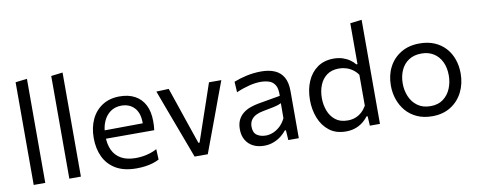

<svg xmlns="http://www.w3.org/2000/svg" viewBox="-64 -1039 3352 1348"><g transform="rotate(-10 1612.0 -365.5)"><path d="M86 0Q86 -55.5 86 -106.5Q86 -157.5 86 -219V-493.5Q86 -556.5 86 -616Q86 -675.5 86 -732L168.5 -742Q168.5 -681.5 168.5 -620.8Q168.5 -560 168.5 -493.5V-219Q168.5 -157.5 168.5 -106.5Q168.5 -55.5 168.5 0Z M340 0Q340 -55.5 340 -106.5Q340 -157.5 340 -219V-493.5Q340 -556.5 340 -616Q340 -675.5 340 -732L422.5 -742Q422.5 -681.5 422.5 -620.8Q422.5 -560 422.5 -493.5V-219Q422.5 -157.5 422.5 -106.5Q422.5 -55.5 422.5 0Z M818 11Q729 11 671.5 -23Q614 -57 586 -116Q558 -175 558 -251Q558 -326 585.5 -384Q613 -442 664.5 -474.8Q716 -507.5 787.5 -507.5Q850.5 -507.5 895.8 -483Q941 -458.5 965.5 -411.2Q990 -364 990 -294.5Q990 -276 989.2 -261.2Q988.5 -246.5 986 -231.5L913.5 -268Q914.5 -276 914.8 -283.2Q915 -290.5 915 -297.5Q915 -368 880 -404.8Q845 -441.5 788.5 -441.5Q743 -441.5 710.2 -418.2Q677.5 -395 659.5 -354Q641.5 -313 641.5 -260.5V-249Q641.5 -191 661.5 -149Q681.5 -107 722.2 -84.2Q763 -61.5 826 -61.5Q849.5 -61.5 875.8 -65.2Q902 -69 927.8 -77Q953.5 -85 977 -98L980.5 -23.5Q961.5 -13 936.5 -5.2Q911.5 2.5 881.5 6.8Q851.5 11 818 11ZM592.5 -231.5V-290.5L935.5 -293.5L986 -274.5V-231.5Z M1233 0Q1215.5 -46.5 1197.8 -94.5Q1180 -142.5 1163 -187.5L1130 -275.5Q1109.5 -330 1088.8 -385.8Q1068 -441.5 1048 -496L1136.5 -499.5Q1158.5 -436.5 1179.2 -374.5Q1200 -312.5 1221.5 -249.5L1276 -90.5H1284.5L1339 -250Q1361 -313.5 1381.8 -374.8Q1402.5 -436 1423 -496H1511Q1490.5 -441.5 1469.8 -385.5Q1449 -329.5 1429 -274.5L1396 -185.5Q1378.5 -138.5 1361.5 -92.8Q1344.5 -47 1327 0Z M1728 10Q1683.5 10 1650 -7.2Q1616.5 -24.5 1597.8 -56.5Q1579 -88.5 1579 -133.5Q1579 -174 1593.5 -201.8Q1608 -229.5 1631.5 -247Q1655 -264.5 1683.5 -274.2Q1712 -284 1740.5 -289L1896 -316Q1898 -366.5 1882.8 -392.2Q1867.5 -418 1840 -427Q1812.5 -436 1779 -436Q1762 -436 1742.5 -433.5Q1723 -431 1701.2 -425.8Q1679.5 -420.5 1655.5 -412.5Q1631.5 -404.5 1605 -393L1600.5 -468.5Q1618.5 -476 1641.2 -483Q1664 -490 1689.8 -495.8Q1715.5 -501.5 1742.5 -504.5Q1769.5 -507.5 1797 -507.5Q1852.5 -507.5 1892.8 -490Q1933 -472.5 1954.5 -435Q1976 -397.5 1976 -337Q1976 -314 1976 -278.5Q1976 -243 1976 -211V-146.5Q1976 -112.5 1976 -77.2Q1976 -42 1976 0H1901L1896.5 -70.5H1888.5Q1873 -50.5 1849.5 -32Q1826 -13.5 1795.2 -1.8Q1764.5 10 1728 10ZM1752 -58.5Q1778.5 -58.5 1805 -69.5Q1831.5 -80.5 1854.8 -102.2Q1878 -124 1894 -157L1894.5 -264Q1886.5 -259.5 1873.2 -255Q1860 -250.5 1833.8 -244.8Q1807.5 -239 1761 -230.5Q1732.5 -225.5 1710.5 -214.2Q1688.5 -203 1675.8 -183.8Q1663 -164.5 1663 -137Q1663 -94 1688.8 -76.2Q1714.5 -58.5 1752 -58.5Z M2311.5 11Q2240.5 11 2193.5 -25.2Q2146.5 -61.5 2123 -120.8Q2099.5 -180 2099.5 -249.5Q2099.5 -323.5 2124.5 -382Q2149.5 -440.5 2197.2 -474.2Q2245 -508 2313 -508Q2347.5 -508 2376.2 -498.8Q2405 -489.5 2427 -474.2Q2449 -459 2463.5 -440.5H2472V-493.5Q2472 -556.5 2472 -615.8Q2472 -675 2472 -732L2554.5 -742Q2554.5 -681.5 2554.5 -620.8Q2554.5 -560 2554.5 -493.5V-219Q2554.5 -157.5 2554.5 -106.5Q2554.5 -55.5 2554.5 0H2482.5L2478.5 -68H2470.5Q2451 -42.5 2427 -25Q2403 -7.5 2374.2 1.8Q2345.5 11 2311.5 11ZM2336.5 -63Q2367.5 -63 2392.5 -72.8Q2417.5 -82.5 2437.2 -100.5Q2457 -118.5 2472 -144V-364.5Q2456.5 -387 2435.2 -402.2Q2414 -417.5 2389 -425.2Q2364 -433 2338 -433Q2285.5 -433 2251.5 -408Q2217.5 -383 2200.8 -341.2Q2184 -299.5 2184 -249Q2184 -200.5 2200 -158.2Q2216 -116 2249.5 -89.5Q2283 -63 2336.5 -63Z M2927 11Q2865.5 11 2818.8 -10.2Q2772 -31.5 2740.5 -68Q2709 -104.5 2692.8 -151.8Q2676.5 -199 2676.5 -251Q2676.5 -325.5 2706.8 -383.2Q2737 -441 2792.8 -474.5Q2848.5 -508 2925.5 -508Q2985 -508 3031 -488.5Q3077 -469 3109 -434Q3141 -399 3157.5 -352.2Q3174 -305.5 3174 -251Q3174 -177.5 3144 -118Q3114 -58.5 3058.8 -23.8Q3003.5 11 2927 11ZM2927 -61Q2981.5 -61 3017.5 -88Q3053.5 -115 3071.5 -158.5Q3089.5 -202 3089.5 -251Q3089.5 -307 3069.5 -348.5Q3049.5 -390 3013 -413Q2976.5 -436 2926.5 -436Q2872.5 -436 2835.5 -411.5Q2798.5 -387 2779.8 -345Q2761 -303 2761 -251Q2761 -202 2779.2 -158.5Q2797.5 -115 2834.5 -88Q2871.5 -61 2927 -61Z"/></g></svg>

Font: Commissioner Thin
Style: Regular
Weight: 400
Version: Version 1.000